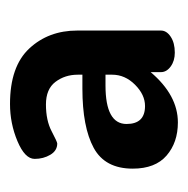

<svg xmlns="http://www.w3.org/2000/svg" viewBox="-16 -784 367 374"><g transform="rotate(-90 167.0 -596.5)"><path d="M152 -760Q225 -760 260 -722.5Q295 -685 295 -629V-466Q295 -455 283 -447Q271 -439 252 -439Q236 -439 225 -447Q214 -455 214 -466V-486Q169 -433 116 -433Q77 -433 51.5 -455Q26 -477 26 -521Q26 -575 66.5 -597Q107 -619 182 -619H209V-628Q209 -653 195 -671.5Q181 -690 151 -690Q120 -690 99 -679Q78 -668 75 -668Q61 -668 53 -681.5Q45 -695 45 -712Q45 -731 79.5 -745.5Q114 -760 152 -760ZM209 -561V-574H188Q113 -574 113 -533Q113 -497 148 -497Q170 -497 189.5 -516.5Q209 -536 209 -561Z"/></g></svg>

Font: Dosis
Style: Bold
Weight: 700
Designer: Edgar Tolentino, Pablo Impallari, Igino Marini
Foundry: Edgar Tolentino, Pablo Impallari, Igino Marini
Version: Version 1.007